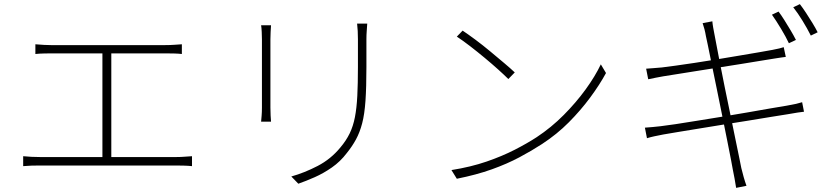

<svg xmlns="http://www.w3.org/2000/svg" viewBox="-20 -859 4040 928"><path d="M151 -645Q171 -643 193 -642Q215 -641 226 -641H779Q802 -641 822.5 -642.5Q843 -644 859 -645V-598Q842 -600 821 -600.5Q800 -601 779 -601H226Q216 -601 192.5 -600.5Q169 -600 151 -598ZM475 -81V-617H518V-81ZM92 -104Q112 -102 132.5 -101Q153 -100 172 -100H834Q854 -100 871.5 -101.5Q889 -103 908 -104V-56Q889 -58 867.5 -58.5Q846 -59 834 -59H172Q153 -59 133 -58.5Q113 -58 92 -56Z M1755 -745Q1754 -728 1752.5 -709Q1751 -690 1751 -669Q1751 -654 1751 -627.5Q1751 -601 1751 -575.5Q1751 -550 1751 -535Q1751 -438 1746.5 -372.5Q1742 -307 1730.5 -263Q1719 -219 1700.5 -185Q1682 -151 1656 -119Q1625 -78 1584 -49.5Q1543 -21 1501 -2.5Q1459 16 1422 29L1388 -6Q1452 -24 1515.5 -57Q1579 -90 1625 -146Q1653 -179 1670 -214Q1687 -249 1695.5 -293Q1704 -337 1707 -396Q1710 -455 1710 -535Q1710 -551 1710 -577Q1710 -603 1710 -629Q1710 -655 1710 -669Q1710 -690 1709 -709Q1708 -728 1706 -745ZM1290 -737Q1289 -726 1288 -704.5Q1287 -683 1287 -669Q1287 -665 1287 -641Q1287 -617 1287 -582.5Q1287 -548 1287 -508.5Q1287 -469 1287 -433.5Q1287 -398 1287 -372Q1287 -346 1287 -339Q1287 -320 1288 -300.5Q1289 -281 1290 -271H1242Q1243 -281 1244.5 -299.5Q1246 -318 1246 -339Q1246 -346 1246 -372Q1246 -398 1246 -433.5Q1246 -469 1246 -508.5Q1246 -548 1246 -582.5Q1246 -617 1246 -641Q1246 -665 1246 -669Q1246 -683 1245 -704.5Q1244 -726 1242 -737Z M2216 -711Q2243 -693 2278 -667Q2313 -641 2349 -611Q2385 -581 2416.5 -554.5Q2448 -528 2468 -509L2437 -477Q2418 -496 2388 -523Q2358 -550 2322.5 -579.5Q2287 -609 2252 -636Q2217 -663 2188 -682ZM2162 -37Q2256 -52 2331.5 -78Q2407 -104 2467.5 -135Q2528 -166 2574 -196Q2645 -243 2705 -303.5Q2765 -364 2811 -427.5Q2857 -491 2884 -548L2909 -506Q2878 -449 2832.5 -387.5Q2787 -326 2729.5 -268Q2672 -210 2600 -163Q2551 -131 2491 -99Q2431 -67 2357 -40.5Q2283 -14 2188 5Z M3743 -803Q3756 -786 3771 -762Q3786 -738 3801 -713Q3816 -688 3827 -666L3793 -650Q3779 -680 3755 -720Q3731 -760 3711 -788ZM3846 -839Q3860 -821 3876 -796.5Q3892 -772 3907 -747.5Q3922 -723 3932 -703L3899 -687Q3882 -721 3859 -758.5Q3836 -796 3814 -824ZM3392 -684Q3389 -702 3385 -717.5Q3381 -733 3376 -747L3423 -756Q3424 -743 3427 -726Q3430 -709 3433 -694Q3434 -688 3441 -652Q3448 -616 3458.5 -560.5Q3469 -505 3482.5 -439.5Q3496 -374 3509.5 -308.5Q3523 -243 3534.5 -186.5Q3546 -130 3554 -92Q3562 -54 3563 -47Q3568 -26 3574.5 -3Q3581 20 3588 39L3538 49Q3534 26 3530.5 4.5Q3527 -17 3522 -39Q3521 -47 3513.5 -85Q3506 -123 3495 -179Q3484 -235 3470.5 -301Q3457 -367 3444 -431.5Q3431 -496 3419.5 -551Q3408 -606 3401 -642Q3394 -678 3392 -684ZM3103 -527Q3118 -528 3136.5 -529.5Q3155 -531 3179 -533Q3203 -536 3244 -541.5Q3285 -547 3337 -555Q3389 -563 3444.5 -572Q3500 -581 3552 -590Q3604 -599 3646.5 -606Q3689 -613 3714 -618Q3734 -622 3747 -625Q3760 -628 3768 -631L3778 -584Q3771 -583 3755.5 -581Q3740 -579 3723 -576Q3698 -572 3655 -565Q3612 -558 3560 -549.5Q3508 -541 3452.5 -532.5Q3397 -524 3345 -515.5Q3293 -507 3251 -500.5Q3209 -494 3185 -490Q3167 -487 3150 -483.5Q3133 -480 3113 -476ZM3097 -242Q3113 -243 3134.5 -245Q3156 -247 3173 -249Q3200 -252 3246 -259Q3292 -266 3350 -275.5Q3408 -285 3470.5 -295Q3533 -305 3592 -315.5Q3651 -326 3700.5 -334.5Q3750 -343 3781 -348Q3810 -353 3827.5 -357Q3845 -361 3857 -365L3866 -319Q3855 -318 3835.5 -315Q3816 -312 3788 -307Q3754 -302 3703.5 -293.5Q3653 -285 3594 -275.5Q3535 -266 3474.5 -256.5Q3414 -247 3358 -237.5Q3302 -228 3257 -221Q3212 -214 3186 -209Q3160 -204 3141.5 -200Q3123 -196 3107 -191Z"/></svg>

Font: Noto Sans KR ExtraLight
Style: Regular
Weight: 250
Designer: Ryoko NISHIZUKA  (kana, bopomofo & ideographs); Paul D. Hunt (Latin, Greek & Cyrillic); Sandoll Communications , Soo-you
Foundry: Adobe
Version: Version 2.004-H2;hotconv 1.0.118;makeotfexe 2.5.65603